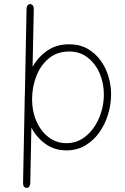

<svg xmlns="http://www.w3.org/2000/svg" viewBox="-20 -723 609 935"><path d="M109.9 191.9Q92.3 190.9 92.3 168.5L100.1 -228Q100.1 -233.4 100.1 -238.3Q100.1 -251 101.1 -263.2L109.4 -680.7Q109.4 -690.4 114.5 -696.8Q119.6 -703.1 127.4 -703.1Q134.8 -702.6 139.9 -696Q145 -689.5 144.5 -679.7L138.7 -397.5Q165.5 -445.3 210 -476.3Q254.4 -507.3 316.9 -507.3Q367.2 -507.3 405.3 -486.1Q443.4 -464.8 469.2 -429.4Q495.1 -394 508.1 -350.8Q521 -307.6 521 -263.7Q521 -214.8 506.3 -166.3Q491.7 -117.7 463.6 -78.1Q435.5 -38.6 395.3 -14.6Q355 9.3 303.7 9.3Q245.6 9.3 202.1 -21.7Q158.7 -52.7 132.8 -101.1L127.4 169.4Q127.4 178.7 122.3 185.3Q117.2 191.9 109.9 191.9ZM316.9 -472.2Q258.8 -472.2 218.5 -439.2Q178.2 -406.2 157.2 -353Q136.2 -299.8 136.2 -238.3Q136.2 -180.7 157.5 -132.3Q178.7 -84 216.6 -54.9Q254.4 -25.9 303.7 -25.9Q357.4 -25.9 398.4 -60.1Q439.5 -94.2 462.6 -148.7Q485.8 -203.1 485.8 -263.7Q485.8 -317.4 465.6 -365Q445.3 -412.6 407.5 -442.4Q369.6 -472.2 316.9 -472.2Z"/></svg>

Font: Mikhak-DS2-FD ExtraLight
Style: Regular
Weight: 200
Designer: Amin Abedi
Version: Version 3.2